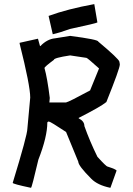

<svg xmlns="http://www.w3.org/2000/svg" viewBox="-20 -925 636 921"><path d="M316.4 -752.9Q451.2 -735.4 451.2 -725.6Q551.3 -641.6 552.7 -628.9L554.7 -617.2V-615.2Q554.7 -596.2 490.2 -435.5Q462.9 -413.1 357.4 -359.4V-357.4Q384.8 -343.8 384.8 -320.3Q410.6 -247.6 447.3 -172.9Q489.7 -126 496.1 -126Q538.6 -112.3 539.1 -106.4L509.8 -24.4H507.8Q447.8 -37.1 418 -67.4Q355.5 -129.9 355.5 -149.4L296.9 -292Q221.7 -341.8 214.8 -341.8H210.9L207 -337.9Q207 -268.6 164.1 -159.2Q132.8 -25.9 128.9 -24.4H127Q41 -42.5 41 -47.9Q111.3 -277.8 111.3 -307.6L125 -457Q125 -514.2 74.2 -715.8V-719.7L162.1 -739.3L171.9 -704.1H173.8Q206.5 -737.8 244.1 -741.2ZM193.4 -598.6Q207 -550.3 218.8 -455.1L216.8 -433.6H296.9Q311 -436.5 412.1 -491.2L455.1 -596.7Q398.9 -647.5 394.5 -647.5L316.4 -659.2Q238.3 -647.5 238.3 -637.7Q193.4 -604.5 193.4 -598.6ZM432.3 -905.3 447.2 -817.4Q443.5 -813.5 316.1 -786.1Q267.9 -768.6 233.1 -760.7L213.1 -848.6Q303.6 -881.8 432.3 -905.3Z"/></svg>

Font: ww_drahtTSB
Style: Regular
Weight: 400
Designer: Dr. Wolfgang Wiebecke
Version: Version 1.06 May 21, 2010, initial release